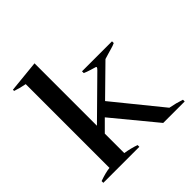

<svg xmlns="http://www.w3.org/2000/svg" viewBox="-182 -862 1018 1018"><g transform="rotate(-45 327.0 -353.0)"><path d="M639 -13V0H478L280 -240L219 -179V-33Q263 -26 299 -13V0H29V-13Q77 -30 108 -33V-661Q67 -669 39 -679V-688L219 -706V-238L429 -445Q438 -454 438 -458Q438 -461 435 -462Q428 -464 405 -471Q382 -478 367 -485V-498H592V-485Q580 -479 560 -473.5Q540 -468 534 -466Q505 -458 501 -456L342 -300L558 -34Q601 -26 639 -13Z"/></g></svg>

Font: Trirong Medium
Style: Regular
Weight: 500
Designer: Katatrad Team
Foundry: CadsonDemak
Version: Version 1.001